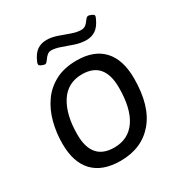

<svg xmlns="http://www.w3.org/2000/svg" viewBox="-163 -813 895 942"><g transform="rotate(-30 284.5 -342.0)"><path d="M309 -529Q407 -529 458.5 -473.5Q510 -418 510 -312Q510 -157 441 -75.5Q372 6 252 6Q150 6 97.5 -49Q45 -104 45 -209Q45 -271 60 -328.5Q75 -386 106.5 -431Q138 -476 188 -502.5Q238 -529 309 -529ZM298 -457Q216 -457 173.5 -390.5Q131 -324 131 -212Q131 -66 257 -66Q337 -66 380 -128.5Q423 -191 423 -310Q423 -457 298 -457ZM231.4 -690Q260 -690 291.3 -679Q322.7 -668 351.8 -657.5Q381 -647 405.2 -647Q418.4 -647 428.3 -653.5Q438.2 -660 449.2 -676Q456.9 -687 463.5 -689.5Q470.1 -692 478.9 -688L486.6 -685Q496.5 -681 498.1 -675.5Q499.8 -670 494.3 -659Q477.8 -622 455.2 -606.5Q432.7 -591 403 -591Q372.2 -591 340.3 -601.5Q308.4 -612 278.7 -623Q249 -634 225.9 -634Q213.8 -634 204.4 -627Q195.1 -620 184.1 -604Q176.4 -593 170.9 -590.5Q165.4 -588 155.5 -592L145.6 -596Q136.8 -600 135.7 -605.5Q134.6 -611 139 -621Q155.5 -659 178 -674.5Q200.6 -690 231.4 -690Z"/></g></svg>

Font: Asap VF Beta
Style: Italic
Weight: 400
Italic angle: -6°
Designer: Pablo Cosgaya
Foundry: Pablo Cosgaya
Version: Version 1.007